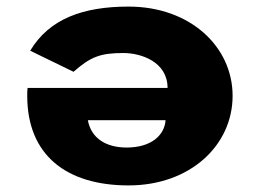

<svg xmlns="http://www.w3.org/2000/svg" viewBox="-20 -548 789 583"><path d="M63.7 -281C62.7 -275 62.7 -264 62.7 -257C62.7 -77 181.7 15 370.3 15C557.8 15 686.3 -107 686.3 -257C686.3 -406 557.8 -528 370.3 -528C232.3 -528 129.7 -491 71.7 -394L203.3 -330C255.3 -376 285.6 -387 354.5 -387C409 -387 488.8 -360 488.8 -281ZM482.8 -183C479.2 -136 438 -100 364.2 -100C301.3 -100 256.5 -129 246.8 -183Z"/></svg>

Font: Hussar
Style: BdSuprExt
Weight: 700
Foundry: Cannot Into Space Fonts
Version: Version 2.00